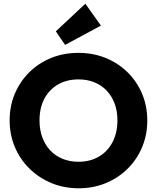

<svg xmlns="http://www.w3.org/2000/svg" viewBox="-20 -1003 846 1035"><path d="M405 12Q325 12 257.5 -16Q190 -44 139 -94Q88 -144 60 -210.5Q32 -277 32 -354Q32 -432 60 -498Q88 -564 138 -613.5Q188 -663 255.5 -690.5Q323 -718 403 -718Q482 -718 549.5 -690.5Q617 -663 667.5 -613.5Q718 -564 746 -497.5Q774 -431 774 -353Q774 -276 746 -209.5Q718 -143 668 -93.5Q618 -44 550.5 -16Q483 12 405 12ZM403 -131Q466 -131 513.5 -159Q561 -187 587 -237.5Q613 -288 613 -354Q613 -404 598 -444.5Q583 -485 555 -514.5Q527 -544 488.5 -559.5Q450 -575 403 -575Q340 -575 292.5 -547.5Q245 -520 219 -470.5Q193 -421 193 -354Q193 -304 208 -263Q223 -222 250.5 -192.5Q278 -163 317 -147Q356 -131 403 -131ZM331 -761 281 -834 440 -983 524 -865Z"/></svg>

Font: Outfit
Style: Bold
Weight: 700
Designer: Rodrigo Fuenzalida
Foundry: fragTYPE
Version: Version 1.100;gftools[0.9.27]